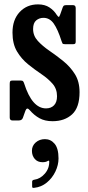

<svg xmlns="http://www.w3.org/2000/svg" viewBox="-20 -554 414 899"><path d="M268 -362Q250.5 -417 231.5 -443.8Q212.5 -470.5 183.5 -470.5Q164 -470.5 149.5 -458.5Q135 -446.5 135 -418Q135 -386.5 157 -362.5Q179 -338.5 211.5 -316.2Q244 -294 276.2 -268Q308.5 -242 330.5 -207.2Q352.5 -172.5 352.5 -122.5Q352.5 -50.5 317.5 -18.5Q282.5 13.5 226 13.5Q190 13.5 164.8 -0.5Q139.5 -14.5 119 -38.5Q106 -54 99 -35.5L87 -2Q82.5 10 68 10H38Q25.5 10 25.5 -4V-161.5Q25.5 -170.5 28 -173.8Q30.5 -177 39.5 -177H76Q85 -177 88 -173.5Q91 -170 93 -163.5Q130 -46.5 195.5 -46.5Q219 -46.5 233 -61Q247 -75.5 247 -103.5Q247 -138 226 -162Q205 -186 173.8 -207Q142.5 -228 111.5 -253Q80.5 -278 59.5 -313.2Q38.5 -348.5 38.5 -401.5Q38.5 -461.5 72 -497.5Q105.5 -533.5 158 -533.5Q190 -533.5 211.5 -519.2Q233 -505 245.5 -484.5Q252 -475.5 254.8 -474.8Q257.5 -474 262 -486.5L273.5 -519Q276 -525.5 279.2 -527.8Q282.5 -530 292 -530H321.5Q334.5 -530 334.5 -516V-360Q334.5 -352 331.8 -349.5Q329 -347 320.5 -347H285.5Q274.5 -347 272.5 -350.8Q270.5 -354.5 268 -362ZM129.5 152Q129.5 128.5 147.2 113Q165 97.5 190.5 97.5Q217.5 97.5 235.8 119.2Q254 141 254 188Q254 218.5 239.5 249Q225 279.5 199.2 300.8Q173.5 322 140 325.5Q135 326 132.8 325Q130.5 324 130.5 318.5V296.5Q130.5 289 140.5 287.5Q169 283.5 190.2 258.8Q211.5 234 210.5 201.5Q210 195.5 202 200.5Q194 205.5 179 205.5Q156 205.5 142.8 190.2Q129.5 175 129.5 152Z"/></svg>

Font: Besley* Condensed Medium
Style: Regular
Weight: 500
Width: 3
Designer: Owen Earl
Foundry: indestructible type*
Version: Version 3.000; ttfautohint (v1.8.3)